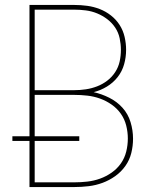

<svg xmlns="http://www.w3.org/2000/svg" viewBox="-20 -755 640 775"><path d="M99 0V-186H30V-205H99V-735H280Q306 -735 332 -731.5Q358 -728 382.5 -718.5Q407 -709 428 -692.5Q449 -676 463 -654Q477 -632 483 -606Q489 -580 489 -554Q489 -524 481 -495.5Q473 -467 455 -444Q437 -421 411.5 -405.5Q386 -390 358 -383Q390 -376 421 -360.5Q452 -345 474.5 -320Q497 -295 507 -262Q517 -229 517 -195Q517 -166 510 -137.5Q503 -109 486 -85Q469 -61 445 -44Q421 -27 394 -17Q367 -7 338 -3.5Q309 0 280 0ZM280 -391Q303 -391 326.5 -394.5Q350 -398 372 -406.5Q394 -415 413 -429.5Q432 -444 445 -464Q458 -484 463 -507Q468 -530 468 -554Q468 -577 463 -600.5Q458 -624 445 -643.5Q432 -663 413 -677.5Q394 -692 372 -701Q350 -710 326.5 -713Q303 -716 280 -716H120V-391ZM280 -19Q306 -19 332.5 -22Q359 -25 384 -34Q409 -43 431 -58.5Q453 -74 468 -95.5Q483 -117 489.5 -143Q496 -169 496 -196Q496 -222 489.5 -248Q483 -274 468 -295.5Q453 -317 431 -332.5Q409 -348 384 -357Q359 -366 332.5 -369Q306 -372 280 -372H120V-205H300V-186H120V-19Z"/></svg>

Font: Iosevka Curly Thin Extended
Style: Regular
Weight: 100
Width: 7
Monospace: yes
Designer: Belleve Invis
Foundry: Belleve Invis
Version: Version 11.1.0; ttfautohint (v1.8.3)